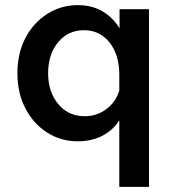

<svg xmlns="http://www.w3.org/2000/svg" viewBox="-20 -536 677 750"><path d="M446 194V-66Q422 -28 380.5 -6Q339 16 284 16Q218 16 164.5 -18Q111 -52 79.5 -112Q48 -172 48 -250Q48 -328 79.5 -388Q111 -448 165 -482Q219 -516 284 -516Q340 -516 381.5 -491Q423 -466 447 -425V-500H562V194ZM168 -250Q168 -177 207.5 -129.5Q247 -82 311 -82Q358 -82 395 -109.5Q432 -137 446 -182V-244Q446 -322 408 -370Q370 -418 308 -418Q246 -418 207 -371Q168 -324 168 -250Z"/></svg>

Font: Wix Madefor Text SemiBold
Style: Regular
Weight: 600
Designer: Dalton Maag Ltd
Foundry: Dalton Maag Ltd
Version: Version 3.100